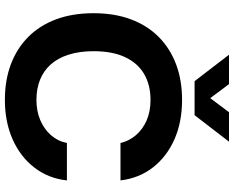

<svg xmlns="http://www.w3.org/2000/svg" viewBox="-108 -868 986 810"><g transform="rotate(90 385.0 -463.0)"><path d="M401.4 9.4Q318.9 9.4 251.9 -15.6Q184.9 -40.7 136.2 -88.8Q87.6 -136.9 61.6 -206.4Q35.7 -276 35.7 -364.7Q35.7 -453.7 61.8 -522.9Q87.9 -592.1 136.4 -640.1Q184.9 -688 251.9 -713.1Q318.9 -738.1 401.4 -738.1Q495 -738.1 568.1 -705.8Q641.1 -673.4 686.4 -615.1Q731.7 -556.9 741.1 -478.3H583.3Q574.4 -515.7 549.6 -544.2Q524.7 -572.7 487.3 -588.9Q449.9 -605 401.4 -605Q339 -605 292.9 -578.4Q246.7 -551.7 221.4 -498.4Q196 -445 196 -364.7Q196 -304.7 210.7 -259.1Q225.4 -213.6 252.2 -183.7Q279 -153.9 316.7 -138.8Q354.4 -123.7 401.4 -123.7Q448.4 -123.7 486.4 -139.7Q524.3 -155.7 549.9 -184.6Q575.4 -213.6 583.3 -252.3H741.1Q732.6 -173.7 686.7 -114.6Q640.9 -55.6 567.5 -23.1Q494.1 9.4 401.4 9.4ZM322.4 -790.9 210.9 -936.1H334.9L394.1 -857L453.4 -936.1H577.7L465.9 -790.9Z"/></g></svg>

Font: Mona Sans ExtraLight
Style: Regular
Weight: 200
Designer: Deni Anggara
Foundry: GitHub
Version: Version 2.000